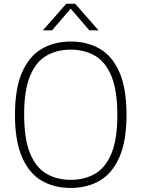

<svg xmlns="http://www.w3.org/2000/svg" viewBox="-20 -964 732 994"><path d="M346 9Q259.5 9 194.8 -29.2Q130 -67.5 93.8 -151Q57.5 -234.5 57.5 -370Q57.5 -505.5 94 -589Q130.5 -672.5 195.5 -710.8Q260.5 -749 346 -749Q432.5 -749 497.5 -710.8Q562.5 -672.5 598.8 -589Q635 -505.5 635 -370Q635 -234.5 598.5 -151Q562 -67.5 497 -29.2Q432 9 346 9ZM346 -33Q418.5 -33 472.8 -64.8Q527 -96.5 557.2 -170Q587.5 -243.5 587.5 -368Q587.5 -494.5 557.2 -568.8Q527 -643 472.5 -675Q418 -707 346 -707Q274 -707 219.8 -675.2Q165.5 -643.5 135.2 -570Q105 -496.5 105 -372Q105 -245.5 135.2 -171.2Q165.5 -97 219.8 -65Q274 -33 346 -33ZM202 -807 323 -944.5H369L490 -807H442.5L339 -927.5H353L249.5 -807Z"/></svg>

Font: Encode Sans SC Condensed Thin ExtraLight
Style: Regular
Weight: 250
Version: Version 3.002